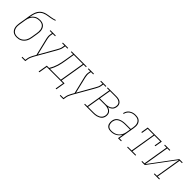

<svg xmlns="http://www.w3.org/2000/svg" viewBox="227 -2044 3558 3558"><g transform="rotate(45 2006.0 -265.0)"><path d="M195 8Q169 8 143 1.5Q117 -5 97 -20.5Q77 -36 64.5 -58.5Q52 -81 47 -106.5Q42 -132 43 -159Q44 -186 48 -213L69 -335Q72 -354 75 -373.5Q78 -393 81 -412V-413Q82 -418 83 -424Q84 -430 85 -435Q89 -462 95 -489Q101 -516 110.5 -542Q120 -568 135 -592.5Q150 -617 171 -636.5Q192 -656 218 -669Q244 -682 271 -689Q298 -696 325 -700Q352 -704 379.5 -708.5Q407 -713 434 -719.5Q461 -726 487 -735L484 -717Q460 -708 435 -702Q410 -696 384.5 -691Q359 -686 334 -683Q309 -680 283.5 -673.5Q258 -667 234 -656Q210 -645 189.5 -628Q169 -611 154.5 -588.5Q140 -566 130.5 -542Q121 -518 115 -493Q109 -468 105 -443Q105 -441 104.5 -438Q104 -435 104 -432Q117 -455 136.5 -474.5Q156 -494 179 -507Q202 -520 228 -525Q254 -530 279 -530Q305 -530 331 -523.5Q357 -517 377 -501.5Q397 -486 409.5 -463.5Q422 -441 427 -415.5Q432 -390 431 -363Q430 -336 425 -309L405 -187Q401 -162 393 -137Q385 -112 371.5 -89Q358 -66 338.5 -47Q319 -28 295.5 -15Q272 -2 246.5 3Q221 8 195 8ZM196 -10Q219 -10 242.5 -15Q266 -20 287 -31.5Q308 -43 326 -61Q344 -79 356 -100Q368 -121 375 -144Q382 -167 386 -190L406 -312Q410 -336 411 -360.5Q412 -385 408 -407.5Q404 -430 393.5 -450.5Q383 -471 365.5 -485.5Q348 -500 325 -506Q302 -512 278 -512Q255 -512 231.5 -507Q208 -502 186.5 -490.5Q165 -479 147.5 -461Q130 -443 118 -422Q106 -401 99 -378.5Q92 -356 88 -333L68 -210Q64 -186 62.5 -161.5Q61 -137 65.5 -114.5Q70 -92 80.5 -71.5Q91 -51 108.5 -36.5Q126 -22 149 -16Q172 -10 196 -10Z M527 205V187H606L615 131Q617 115 624 99Q631 83 638.5 67Q646 51 654 35.5Q662 20 671 5L687 -23L611 -339Q607 -353 604 -367.5Q601 -382 599 -396.5Q597 -411 595.5 -426Q594 -441 597 -457L606 -512H547V-530H687V-512H626L616 -457Q614 -442 615.5 -427.5Q617 -413 619 -399Q621 -385 623.5 -371Q626 -357 630 -343L701 -47L872 -348Q879 -361 886.5 -374.5Q894 -388 901 -401.5Q908 -415 914 -428.5Q920 -442 922 -457L931 -512H872V-530H1012V-512H951L942 -457Q939 -441 933 -426Q927 -411 919.5 -396.5Q912 -382 904.5 -367.5Q897 -353 889 -339L687 14Q679 28 671.5 42.5Q664 57 657 71.5Q650 86 643.5 101Q637 116 634 131L622 205Z M933 166 964 -18H1024Q1046 -54 1063.5 -93Q1081 -132 1093 -171.5Q1105 -211 1113 -251Q1121 -291 1128 -331L1158 -512H1100V-530H1497V-512H1434L1352 -18H1429L1399 166H1379L1407 0H981L953 166ZM1046 -18H1332L1414 -512H1177L1147 -328Q1140 -288 1132.5 -248.5Q1125 -209 1113 -170Q1101 -131 1084.5 -92.5Q1068 -54 1046 -18Z M1527 205V187H1606L1615 131Q1617 115 1624 99Q1631 83 1638.5 67Q1646 51 1654 35.5Q1662 20 1671 5L1687 -23L1611 -339Q1607 -353 1604 -367.5Q1601 -382 1599 -396.5Q1597 -411 1595.5 -426Q1594 -441 1597 -457L1606 -512H1547V-530H1687V-512H1626L1616 -457Q1614 -442 1615.5 -427.5Q1617 -413 1619 -399Q1621 -385 1623.5 -371Q1626 -357 1630 -343L1701 -47L1872 -348Q1879 -361 1886.5 -374.5Q1894 -388 1901 -401.5Q1908 -415 1914 -428.5Q1920 -442 1922 -457L1931 -512H1872V-530H2012V-512H1951L1942 -457Q1939 -441 1933 -426Q1927 -411 1919.5 -396.5Q1912 -382 1904.5 -367.5Q1897 -353 1889 -339L1687 14Q1679 28 1671.5 42.5Q1664 57 1657 71.5Q1650 86 1643.5 101Q1637 116 1634 131L1622 205Z M1963 0V-18H2024L2106 -512H2047V-530H2276Q2297 -530 2317.5 -527.5Q2338 -525 2356 -517.5Q2374 -510 2389 -497.5Q2404 -485 2413 -467.5Q2422 -450 2424 -429.5Q2426 -409 2422 -388Q2419 -368 2409.5 -348Q2400 -328 2384 -313.5Q2368 -299 2348 -289.5Q2328 -280 2307 -275Q2331 -269 2351.5 -257Q2372 -245 2386 -226Q2400 -207 2404 -182Q2408 -157 2404 -132Q2401 -110 2391 -89Q2381 -68 2363.5 -52.5Q2346 -37 2325 -26.5Q2304 -16 2282.5 -10Q2261 -4 2239 -2Q2217 0 2195 0ZM2088 -284H2240Q2257 -284 2274 -286Q2291 -288 2308.5 -293Q2326 -298 2342.5 -306.5Q2359 -315 2372 -327.5Q2385 -340 2392.5 -357Q2400 -374 2403 -391Q2406 -409 2404.5 -426.5Q2403 -444 2395 -459Q2387 -474 2374 -484.5Q2361 -495 2345 -501Q2329 -507 2311.5 -509.5Q2294 -512 2276 -512H2126ZM2044 -18H2195Q2215 -18 2234.5 -20Q2254 -22 2274 -27Q2294 -32 2313 -41Q2332 -50 2347.5 -64Q2363 -78 2372.5 -97Q2382 -116 2385 -135Q2388 -155 2385.5 -175Q2383 -195 2373 -211Q2363 -227 2347.5 -238Q2332 -249 2313.5 -255.5Q2295 -262 2275 -264Q2255 -266 2235 -266H2085Z M2667 8Q2646 8 2626 4.5Q2606 1 2589 -8.5Q2572 -18 2560 -33.5Q2548 -49 2542 -68Q2536 -87 2535 -107.5Q2534 -128 2538 -149Q2541 -172 2551.5 -194.5Q2562 -217 2580 -233.5Q2598 -250 2620.5 -261Q2643 -272 2666.5 -278Q2690 -284 2713 -286.5Q2736 -289 2759 -289H2894L2904 -344Q2907 -366 2907.5 -388.5Q2908 -411 2903 -431.5Q2898 -452 2887 -469.5Q2876 -487 2859 -498.5Q2842 -510 2820.5 -515Q2799 -520 2777 -520Q2749 -520 2720.5 -513.5Q2692 -507 2667 -490Q2642 -473 2625.5 -447.5Q2609 -422 2604 -394H2584Q2589 -415 2598 -435Q2607 -455 2621 -472.5Q2635 -490 2654 -503Q2673 -516 2693.5 -524Q2714 -532 2735 -535Q2756 -538 2777 -538Q2802 -538 2826 -533Q2850 -528 2869.5 -515Q2889 -502 2902.5 -482.5Q2916 -463 2922 -440Q2928 -417 2927.5 -391.5Q2927 -366 2923 -341L2869 -18H2928V0H2847L2864 -108Q2851 -81 2829 -58Q2807 -35 2780.5 -20Q2754 -5 2725 1.5Q2696 8 2667 8ZM2668 -10Q2705 -10 2742.5 -21.5Q2780 -33 2809.5 -59.5Q2839 -86 2856 -121.5Q2873 -157 2879 -194L2891 -271H2759Q2738 -271 2717 -269Q2696 -267 2675 -262Q2654 -257 2634 -247.5Q2614 -238 2597 -223.5Q2580 -209 2570.5 -188.5Q2561 -168 2557 -148Q2554 -130 2555 -112Q2556 -94 2561 -77.5Q2566 -61 2576 -47Q2586 -33 2600.5 -24.5Q2615 -16 2632.5 -13Q2650 -10 2668 -10Z M3087 0V-18H3187L3269 -512H3114L3093 -385H3073L3097 -530H3466L3442 -385H3422L3443 -512H3288L3207 -18H3304V0Z M3463 0V-18H3524L3606 -512H3547V-530H3687V-512H3626L3544 -18L3925 -530H4012V-512H3951L3869 -18H3928V0H3788V-18H3850L3931 -512L3550 0Z"/></g></svg>

Font: Iosevka Curly Slab ThObl
Style: Regular
Weight: 100
Italic angle: -9°
Monospace: yes
Designer: Belleve Invis
Foundry: Belleve Invis
Version: Version 11.0.0; ttfautohint (v1.8.3)